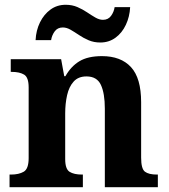

<svg xmlns="http://www.w3.org/2000/svg" viewBox="-20 -784 707 804"><path d="M20 0V-53H26Q59 -53 79.5 -65Q100 -77 100 -122V-418Q100 -460 81 -471.5Q62 -483 29 -483H25V-536H236L249 -465H254Q277 -506 312.5 -527.5Q348 -549 407 -549Q486 -549 528.5 -503Q571 -457 571 -356V-124Q571 -77 587 -65Q603 -53 637 -53H641V0H419V-329Q419 -393 402.5 -428.5Q386 -464 342 -464Q308 -464 288.5 -442.5Q269 -421 261 -385.5Q253 -350 253 -309V-118Q253 -76 271.5 -64.5Q290 -53 323 -53H327V0ZM400 -606Q373 -606 351 -615.5Q329 -625 310.5 -637.5Q292 -650 275.5 -659.5Q259 -669 243 -669Q221 -669 209 -652.5Q197 -636 194 -616H129Q131 -657 147.5 -690.5Q164 -724 191.5 -744Q219 -764 255 -764Q282 -764 304 -754.5Q326 -745 344.5 -732.5Q363 -720 379.5 -710.5Q396 -701 411 -701Q433 -701 445 -717.5Q457 -734 460 -754H525Q523 -714 507 -680Q491 -646 463.5 -626Q436 -606 400 -606Z"/></svg>

Font: Noto Serif Ethiopic
Style: Bold
Weight: 700
Designer: Monotype Design Team
Foundry: Monotype Imaging Inc.
Version: Version 2.102; ttfautohint (v1.8.4.7-5d5b)